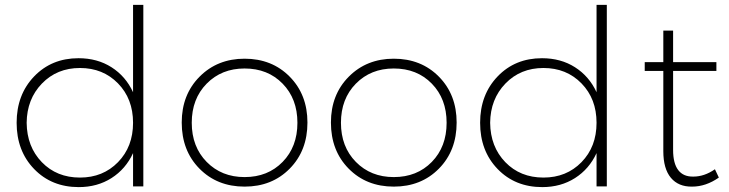

<svg xmlns="http://www.w3.org/2000/svg" viewBox="-20 -762 2982 785"><path d="M524 -742H566V0H524V-136Q494 -71 436 -34Q378 3 302 3Q191 3 119.5 -71Q48 -145 48 -260Q48 -375 119.5 -449.5Q191 -524 301 -524Q378 -524 436 -487Q494 -450 524 -385ZM307 -36Q401 -36 462.5 -99Q524 -162 524 -260Q524 -358 462.5 -421Q401 -484 307 -484Q213 -484 151.5 -420.5Q90 -357 89 -260Q90 -162 151 -99Q212 -36 307 -36Z M980 -522Q1092 -522 1164.5 -448.5Q1237 -375 1237 -261Q1237 -146 1164.5 -72.5Q1092 1 980 1Q868 1 795.5 -72.5Q723 -146 723 -261Q723 -375 796 -448.5Q869 -522 980 -522ZM980 -482Q886 -482 825 -420Q764 -358 764 -260Q764 -162 825 -100Q886 -38 980 -38Q1075 -38 1135.5 -100Q1196 -162 1196 -260Q1196 -358 1135.5 -420Q1075 -482 980 -482Z M1590 -522Q1702 -522 1774.5 -448.5Q1847 -375 1847 -261Q1847 -146 1774.5 -72.5Q1702 1 1590 1Q1478 1 1405.5 -72.5Q1333 -146 1333 -261Q1333 -375 1406 -448.5Q1479 -522 1590 -522ZM1590 -482Q1496 -482 1435 -420Q1374 -358 1374 -260Q1374 -162 1435 -100Q1496 -38 1590 -38Q1685 -38 1745.5 -100Q1806 -162 1806 -260Q1806 -358 1745.5 -420Q1685 -482 1590 -482Z M2419 -742H2461V0H2419V-136Q2389 -71 2331 -34Q2273 3 2197 3Q2086 3 2014.5 -71Q1943 -145 1943 -260Q1943 -375 2014.5 -449.5Q2086 -524 2196 -524Q2273 -524 2331 -487Q2389 -450 2419 -385ZM2202 -36Q2296 -36 2357.5 -99Q2419 -162 2419 -260Q2419 -358 2357.5 -421Q2296 -484 2202 -484Q2108 -484 2046.5 -420.5Q1985 -357 1984 -260Q1985 -162 2046 -99Q2107 -36 2202 -36Z M2903 -70 2919 -36Q2866 1 2810 1Q2754 2 2723 -35Q2692 -72 2692 -144V-472H2616V-508H2692V-637H2732V-508H2909V-472H2732V-149Q2732 -94 2753 -66.5Q2774 -39 2815 -40Q2860 -40 2903 -70Z"/></svg>

Font: Montserrat Ultra Light
Style: Regular
Weight: 200
Designer: Julieta Ulanovsky
Foundry: Julieta Ulanovsky
Version: Version 3.100;PS 003.100;hotconv 1.0.88;makeotf.lib2.5.64775